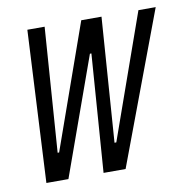

<svg xmlns="http://www.w3.org/2000/svg" viewBox="-64 -573 626 635"><g transform="rotate(-10 249.5 -255.0)"><path d="M42 0 68 -510H126L96 -92H101L249 -510H317L287 -92H293L441 -510H499L308 0H234L263 -396H258L116 0Z"/></g></svg>

Font: Saira Ultra Condensed
Style: Italic
Weight: 400
Width: 1
Italic angle: -12°
Designer: Hector Gatti with collaboration of the Omnibus-Type team
Foundry: Omnibus-Type
Version: Version 1.001; ttfautohint (v1.8)